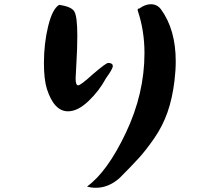

<svg xmlns="http://www.w3.org/2000/svg" viewBox="-20 -882 1040 909"><path d="M188 -584Q188 -676 208 -758Q228 -840 260 -859Q318 -851 332 -827.5Q346 -804 346 -712Q346 -655 342 -588Q338 -521 338 -511Q338 -478 350 -478Q362 -478 420 -531Q482 -584 492 -584Q514 -584 514 -569Q514 -556 482 -512Q450 -452 399 -403.5Q348 -355 302 -355Q236 -355 202 -461Q188 -506 188 -584ZM392 1Q488 -68 576 -253.5Q664 -439 664 -631Q664 -737 632 -832Q630 -842 640 -842Q668 -862 694 -862Q724 -862 742 -838Q812 -742 812 -592Q812 -548 806 -499Q796 -416 773 -350.5Q750 -285 711 -228.5Q672 -172 638 -134.5Q604 -97 546 -39Q494 7 434 7Q410 7 392 1Z"/></svg>

Font: NaniFont Regular
Style: Regular
Weight: 400
Designer: Nanigashitei
Version: Version 1.036